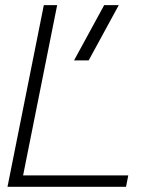

<svg xmlns="http://www.w3.org/2000/svg" viewBox="-20 -718 598 738"><path d="M199.7 -698.2 68.8 -43.9H473.1L464.4 0H8.8L148.4 -698.2ZM436.5 -698.2 320.8 -485.8H264.6L380.4 -698.2Z"/></svg>

Font: Sansation Light
Style: Light Italic
Weight: 300
Designer: Bernd Montag
Version: Version 1.301